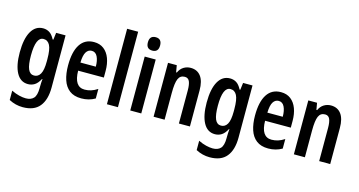

<svg xmlns="http://www.w3.org/2000/svg" viewBox="-98 -1194 3492 1868"><g transform="rotate(15 1648.0 -260.0)"><path d="M198 -553Q233 -553 261.5 -535.5Q290 -518 314 -472H321L330 -543H425V-17Q425 106 370.5 173Q316 240 202 240Q129 240 63 205V111Q104 131 141.5 140Q179 149 208 149Q260 149 287 120Q314 91 314 17V7Q314 -33 318 -74H314Q289 -27 259 -8.5Q229 10 193 10Q117 10 77 -63.5Q37 -137 37 -268Q37 -405 79 -479Q121 -553 198 -553ZM228 -454Q150 -454 150 -267Q150 -174 169 -130Q188 -86 229 -86Q270 -86 292 -124.5Q314 -163 314 -250V-274Q314 -371 292.5 -412.5Q271 -454 228 -454Z M711 -552Q770 -552 810 -521Q850 -490 870.5 -435.5Q891 -381 891 -310V-243H632Q634 -81 739 -81Q772 -81 803 -90.5Q834 -100 868 -122V-26Q837 -8 802.5 1Q768 10 730 10Q656 10 610.5 -25Q565 -60 544.5 -122.5Q524 -185 524 -268Q524 -406 571.5 -479Q619 -552 711 -552ZM711 -464Q676 -464 655.5 -431.5Q635 -399 633 -325H788Q788 -386 769 -425Q750 -464 711 -464Z M1098 0H987V-760H1098Z M1278 -753Q1339 -753 1339 -685Q1339 -618 1278 -618Q1216 -618 1216 -685Q1216 -753 1278 -753ZM1333 -543V0H1222V-543Z M1684 -553Q1750 -553 1786.5 -505Q1823 -457 1823 -363V0H1712V-333Q1712 -393 1698.5 -423.5Q1685 -454 1651 -454Q1605 -454 1586.5 -412Q1568 -370 1568 -270V0H1457V-543H1545L1557 -474H1564Q1582 -514 1614 -533.5Q1646 -553 1684 -553Z M2081 -553Q2116 -553 2144.5 -535.5Q2173 -518 2197 -472H2204L2213 -543H2308V-17Q2308 106 2253.5 173Q2199 240 2085 240Q2012 240 1946 205V111Q1987 131 2024.5 140Q2062 149 2091 149Q2143 149 2170 120Q2197 91 2197 17V7Q2197 -33 2201 -74H2197Q2172 -27 2142 -8.5Q2112 10 2076 10Q2000 10 1960 -63.5Q1920 -137 1920 -268Q1920 -405 1962 -479Q2004 -553 2081 -553ZM2111 -454Q2033 -454 2033 -267Q2033 -174 2052 -130Q2071 -86 2112 -86Q2153 -86 2175 -124.5Q2197 -163 2197 -250V-274Q2197 -371 2175.5 -412.5Q2154 -454 2111 -454Z M2594 -552Q2653 -552 2693 -521Q2733 -490 2753.5 -435.5Q2774 -381 2774 -310V-243H2515Q2517 -81 2622 -81Q2655 -81 2686 -90.5Q2717 -100 2751 -122V-26Q2720 -8 2685.5 1Q2651 10 2613 10Q2539 10 2493.5 -25Q2448 -60 2427.5 -122.5Q2407 -185 2407 -268Q2407 -406 2454.5 -479Q2502 -552 2594 -552ZM2594 -464Q2559 -464 2538.5 -431.5Q2518 -399 2516 -325H2671Q2671 -386 2652 -425Q2633 -464 2594 -464Z M3097 -553Q3163 -553 3199.5 -505Q3236 -457 3236 -363V0H3125V-333Q3125 -393 3111.5 -423.5Q3098 -454 3064 -454Q3018 -454 2999.5 -412Q2981 -370 2981 -270V0H2870V-543H2958L2970 -474H2977Q2995 -514 3027 -533.5Q3059 -553 3097 -553Z"/></g></svg>

Font: Noto Sans Kannada ExtraCondensed SemiBold
Style: Regular
Weight: 600
Width: 2
Designer: Jelle Bosma - Monotype Design Team
Foundry: Monotype Imaging Inc.
Version: Version 2.005; ttfautohint (v1.8.4.7-5d5b)